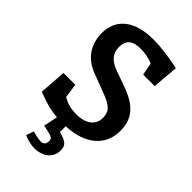

<svg xmlns="http://www.w3.org/2000/svg" viewBox="-284 -821 1148 1148"><g transform="rotate(45 290.0 -247.0)"><path d="M155 -207H55L43 -36C100 -14 145 2 215 8L196 97L253 110C272 115 283 122 283 141C283 171 266 179 249 179C225 179 192 171 177 165L160 214C176 221 212 235 254 235C309 235 371 202 371 134C371 101 362 81 317 66L290 57V9C454 2 541 -83 541 -202C541 -333 452 -377 357 -411L272 -441C207 -465 180 -499 180 -551C180 -610 213 -636 276 -636C313 -636 349 -630 384 -616L399 -537H496L510 -702C437 -718 365 -729 291 -729C128 -729 48 -650 48 -539C48 -433 106 -368 187 -337L309 -291C393 -259 412 -234 412 -182C412 -119 356 -86 289 -86C231 -86 201 -98 168 -116Z"/></g></svg>

Font: Enriqueta
Style: Bold
Weight: 700
Designer: Viviana Monsalve, Gustavo Ibarra
Foundry: Viviana Monsalve, Gustavo Ibarra
Version: Version 1.002